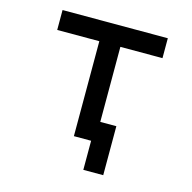

<svg xmlns="http://www.w3.org/2000/svg" viewBox="-109 -709 968 969"><g transform="rotate(15 375.0 -224.0)"><path d="M320 -496H100V-600H650V-496H430V0H320ZM410 0H400V-104H514V152H410Z"/></g></svg>

Font: Martian Mono VF sWd Rg
Style: Regular
Weight: 400
Width: 6
Monospace: yes
Designer: Roman Shamin
Foundry: Evil Martians
Version: Version 1.100